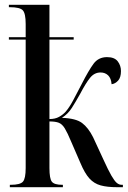

<svg xmlns="http://www.w3.org/2000/svg" viewBox="-20 -780 535 800"><path d="M21 0V-10H25Q64 -10 75.5 -23Q87 -36 87 -80V-615H17V-625H87V-680Q87 -724 75 -737Q63 -750 21 -750H17V-760H186V-625H287V-615H186V-284Q210 -284 226 -293Q242 -302 253 -314Q268 -331 284 -360.5Q300 -390 321 -431Q349 -486 369.5 -514Q390 -542 426 -542Q457 -542 470.5 -524.5Q484 -507 484 -484Q484 -457 472 -444Q460 -431 445 -429Q443 -454 430.5 -466Q418 -478 399 -478Q373 -478 355 -455.5Q337 -433 314 -389Q295 -355 279 -330Q263 -305 238 -289Q296 -287 322 -267.5Q348 -248 368 -208L411 -115Q431 -71 444 -48.5Q457 -26 466.5 -18Q476 -10 487 -10H492V0H468Q427 0 399.5 -7.5Q372 -15 352.5 -36.5Q333 -58 315 -101L276 -191Q261 -227 250 -245Q239 -263 225 -268.5Q211 -274 186 -274V-80Q186 -36 196 -23Q206 -10 239 -10H242V0Z"/></svg>

Font: Noto Serif Display ExtraCondensed Medium
Style: Regular
Weight: 500
Width: 2
Designer: Monotype Design Team
Foundry: Monotype Imaging Inc.
Version: Version 2.009